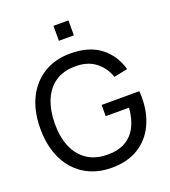

<svg xmlns="http://www.w3.org/2000/svg" viewBox="-166 -1049 1045 1183"><g transform="rotate(-20 357.0 -457.5)"><path d="M323 -832V-930H421V-832ZM361.5 15Q287.5 15 226.5 -11Q165.5 -37 121.5 -85.8Q77.5 -134.5 53.8 -203.8Q30 -273 30 -360Q30 -475 71 -559Q112 -643 186.5 -688.8Q261 -734.5 361.5 -734.5Q482.5 -734.5 556.5 -678.2Q630.5 -622 658.5 -524.5L568.5 -506Q546 -571.5 494.5 -610.5Q443 -649.5 366 -649.5Q285.5 -650 232.2 -613.8Q179 -577.5 152 -512Q125 -446.5 124.5 -360Q124 -274 151 -209Q178 -144 231.8 -107.2Q285.5 -70.5 366 -70Q435.5 -69.5 483 -96.5Q530.5 -123.5 556.5 -174.5Q582.5 -225.5 588 -297H435V-370.5H682Q683.5 -360.5 683.8 -346.8Q684 -333 684 -328Q684 -229.5 647.2 -151.8Q610.5 -74 538.8 -29.5Q467 15 361.5 15Z"/></g></svg>

Font: Manrope ExtraLight Medium
Style: Regular
Weight: 500
Version: Version 4.504